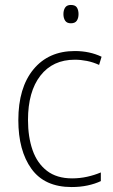

<svg xmlns="http://www.w3.org/2000/svg" viewBox="-20 -745 457 775"><path d="M269 10Q160 10 107 -63.5Q54 -137 54 -260Q54 -391 115 -465Q176 -539 282 -539Q342 -539 390 -516L380 -483Q356 -494 331 -499Q306 -504 282 -504Q193 -504 143 -439.5Q93 -375 93 -261Q93 -192 111.5 -139Q130 -86 169.5 -55.5Q209 -25 271 -25Q302 -25 331.5 -31.5Q361 -38 387 -49V-14Q364 -3 334 3.5Q304 10 269 10ZM266 -725Q284 -725 290.5 -714.5Q297 -704 297 -688Q297 -672 290 -661.5Q283 -651 266 -651Q250 -651 243 -661.5Q236 -672 236 -688Q236 -704 243 -714.5Q250 -725 266 -725Z"/></svg>

Font: Noto Sans Hebrew SemiCondensed ExtraLight
Style: Regular
Weight: 200
Width: 4
Designer: Monotype Design Team
Foundry: Monotype Imaging Inc.
Version: Version 2.004; ttfautohint (v1.8.4.7-5d5b)